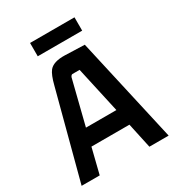

<svg xmlns="http://www.w3.org/2000/svg" viewBox="-184 -878 901 987"><g transform="rotate(-30 266.5 -384.5)"><path d="M525.4 0 385.7 -620.1 270.5 -624Q202.1 -626 176.8 -594.7Q159.2 -572.3 145.5 -517.6L8.8 0H116.2L153.3 -149.4H378.9L411.1 0ZM243.2 -509.8Q248 -520.5 254.9 -521.5H297.9L358.4 -248H177.7ZM410.2 -768.6H146.5V-689.5H410.2Z"/></g></svg>

Font: Gemunu Libre
Style: Bold
Weight: 700
Designer: Pushpananda Ekanayake, Sol Matas, Kosala Senevirathne
Foundry: Mooniak
Version: Version 1.001